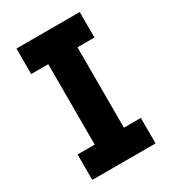

<svg xmlns="http://www.w3.org/2000/svg" viewBox="-176 -815 817 911"><g transform="rotate(-30 232.5 -360.0)"><path d="M58.6 -139.6H152.3V-580.1H58.6V-719.7H405.3V-580.1H312.5V-139.6H405.3V0H58.6Z"/></g></svg>

Font: Reddit Sans Fudge ExtraBold
Style: Regular
Weight: 800
Designer: Stephen Hutchings
Foundry: Reddit
Version: Version 1.011